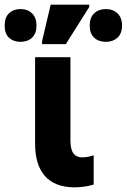

<svg xmlns="http://www.w3.org/2000/svg" viewBox="-92 -796 545 826"><path d="M227 10Q143 9 101 -39Q59 -87 59 -177V-550H211V-193Q211 -153 224 -136Q237 -119 261 -119Q285 -119 311 -128V-2Q292 4 270 7Q248 10 227 10ZM89 -606V-619L126 -776H292V-766L191 -606ZM-4 -616Q-34 -616 -53 -633.5Q-72 -651 -72 -686Q-72 -721 -53 -739Q-34 -757 -4 -757Q27 -757 46 -738.5Q65 -720 65 -686Q65 -652 46 -634Q27 -616 -4 -616ZM363 -616Q332 -616 313 -634Q294 -652 294 -686Q294 -721 313.5 -739Q333 -757 363 -757Q394 -757 413.5 -738.5Q433 -720 433 -686Q433 -652 413.5 -634Q394 -616 363 -616Z"/></svg>

Font: Noto Sans Condensed ExtraBold
Style: Regular
Weight: 800
Width: 3
Designer: Monotype Design Team
Foundry: Monotype Imaging Inc.
Version: Version 2.013; ttfautohint (v1.8.4.7-5d5b)